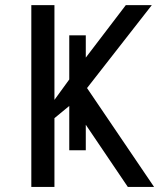

<svg xmlns="http://www.w3.org/2000/svg" viewBox="-20 -734 640 754"><path d="M585 0H481.9L316.9 -244.1V-144H252V-317.9L193.8 -270V0H103V-713.9H193.8V-341.8L252 -421.9V-595.2H316.9V-507.8L474.1 -713.9H576.2L321.8 -388.2Z"/></svg>

Font: WenQuanYi Micro Hei Mono
Style: Regular
Weight: 400
Foundry: Ascender Corporation
Version: Version 0.2.0-beta